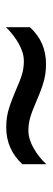

<svg xmlns="http://www.w3.org/2000/svg" viewBox="210 -638 173 632"><g transform="rotate(90 296.0 -322.5)"><path d="M70 -335Q95 -362 125 -375Q155 -388 191 -388Q210 -388 226 -385.5Q242 -383 262 -376.5Q282 -370 312 -357Q349 -341 369 -335.5Q389 -330 410 -330Q438 -330 468 -347Q498 -364 521 -389V-310Q497 -284 466.5 -270.5Q436 -257 400 -257Q381 -257 365 -259.5Q349 -262 329.5 -268.5Q310 -275 279 -288Q243 -304 223.5 -309.5Q204 -315 181 -315Q154 -315 124 -298Q94 -281 70 -256Z"/></g></svg>

Font: hexutelugu05
Style: Book
Weight: 400
Designer: Jelle Bosma - Monotype Design Team
Foundry: Monotype Imaging Inc.
Version: Version 2.003